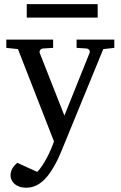

<svg xmlns="http://www.w3.org/2000/svg" viewBox="-20 -669 570 907"><path d="M467.8 -437 275.9 30.8Q271 43 262.9 61.8Q254.9 80.6 243.9 101.3Q232.9 122.1 219.2 142.8Q205.6 163.6 189.9 179.2Q171.9 197.3 150.4 207.5Q128.9 217.8 103 217.8Q85.4 217.8 71.8 212.9Q58.1 208 48.8 200Q39.6 191.9 34.7 181.6Q29.8 171.4 29.8 160.2Q29.8 143.1 37.4 128.7Q44.9 114.3 62 100.1L155.8 143.1Q168 130.9 179.9 112.8Q191.9 94.7 202.1 75Q212.4 55.2 220.9 35.4Q229.5 15.6 234.9 -1L64.9 -437L9.8 -442.9V-481.9H231V-442.9L183.1 -439.9Q174.8 -439 169.9 -432.6Q165 -426.3 168 -418L284.2 -123L402.8 -418Q406.2 -425.8 401.9 -432.4Q397.5 -439 389.2 -439.9L341.8 -442.9V-481.9H520V-442.9ZM106.4 -585.9V-649.4H441.4V-585.9Z"/></svg>

Font: Charis SIL
Style: Regular
Weight: 400
Foundry: SIL International
Version: Version 4.112